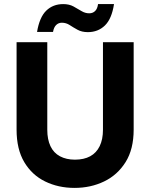

<svg xmlns="http://www.w3.org/2000/svg" viewBox="-20 -906 733 938"><path d="M344 12Q265 12 200.5 -19.5Q136 -51 98.5 -114Q61 -177 61 -273V-700H211V-272Q211 -225 226.5 -192Q242 -159 273 -142.5Q304 -126 346 -126Q390 -126 420.5 -142.5Q451 -159 467 -192Q483 -225 483 -272V-700H633V-273Q633 -177 593.5 -114Q554 -51 488.5 -19.5Q423 12 344 12ZM409 -749Q380 -749 359 -760.5Q338 -772 320.5 -783.5Q303 -795 282 -795Q266 -795 254.5 -784Q243 -773 239 -750H161Q173 -822 206 -854Q239 -886 289 -886Q318 -886 339 -874.5Q360 -863 378 -852Q396 -841 416 -841Q433 -841 444.5 -852Q456 -863 459 -886H537Q526 -814 492.5 -781.5Q459 -749 409 -749Z"/></svg>

Font: DM Sans 20pt Black
Style: Regular
Weight: 900
Version: Version 4.004;gftools[0.9.30]